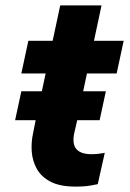

<svg xmlns="http://www.w3.org/2000/svg" viewBox="-20 -681 481 711"><path d="M36 -236 59 -343H135L149 -409H59L85 -530H175L203 -661H356L328 -530H438L412 -409H302L288 -343H372L349 -236H266L255 -188Q238 -110 319 -110Q337 -110 352.5 -112.5Q368 -115 368 -115L342 1Q342 1 318.5 5.5Q295 10 260 10Q202 10 167.5 -8Q133 -26 116.5 -55.5Q100 -85 97.5 -120Q95 -155 103 -190L112 -236Z"/></svg>

Font: Be Vietnam Pro
Style: Bold Italic
Weight: 700
Italic angle: -12°
Designer: Lam Bao, Tony Le, Vietanh Nguyen
Foundry: Yellow Type Foundry
Version: Version 1.002; ttfautohint (v1.8.3)